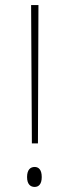

<svg xmlns="http://www.w3.org/2000/svg" viewBox="-20 -734 273 759"><path d="M106 -167H130L132 -714H103ZM117 5C132 5 145 -5 145 -34C145 -64 132 -74 117 -74C101 -74 87 -64 87 -34C87 -5 101 5 117 5Z"/></svg>

Font: Noto Serif Myanmar Condensed Thin
Style: Regular
Weight: 100
Width: 3
Designer: Ben Mitchell and the Monotype Design Team
Foundry: Monotype Imaging Inc.
Version: Version 2.106